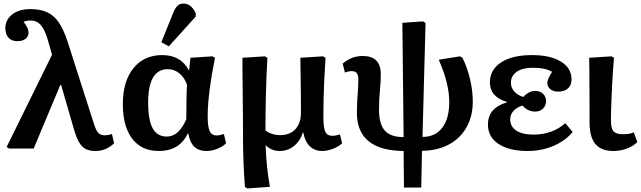

<svg xmlns="http://www.w3.org/2000/svg" viewBox="-20 -833 3595 1077"><path d="M608 -81 620 -29Q574 14 516 14Q483 14 461 3Q439 -8 423 -36Q407 -64 393 -114L323 -356H318L169 0H31L17 -8L272 -526L247 -613Q230 -669 208 -693.5Q186 -718 151 -718Q128 -718 112 -710Q140 -677 140 -650Q140 -628 123 -615Q106 -602 77 -602Q46 -602 28 -621Q10 -640 10 -675Q10 -722 48.5 -752Q87 -782 150 -782Q205 -782 243 -765Q281 -748 308.5 -709Q336 -670 358 -603L509 -132Q520 -99 532.5 -86.5Q545 -74 567 -74Q586 -74 608 -81Z M871 14Q774 14 721.5 -55Q669 -124 669 -249Q669 -377 728.5 -450.5Q788 -524 890 -524Q994 -524 1039 -439H1041L1048 -509L1172 -517L1186 -509Q1166 -410 1155.5 -326.5Q1145 -243 1145 -181Q1145 -121 1156.5 -97Q1168 -73 1197 -73Q1209 -73 1236 -81L1248 -29Q1227 -9 1197 2.5Q1167 14 1138 14Q1096 14 1071 -9Q1046 -32 1036 -84H1033Q987 14 871 14ZM916 -67Q983 -67 1025 -164Q1025 -190 1025.5 -225.5Q1026 -261 1026.5 -295.5Q1027 -330 1029 -357Q1016 -397 987 -421Q958 -445 921 -445Q811 -445 811 -257Q811 -159 836.5 -113Q862 -67 916 -67ZM927 -573 885 -596 952 -762Q964 -790 976.5 -801.5Q989 -813 1010 -813Q1053 -813 1078 -758V-740Z M1368 224 1354 216Q1349 155 1346 77.5Q1343 0 1343 -67Q1343 -83 1343 -118.5Q1343 -154 1342.5 -200Q1342 -246 1341.5 -295Q1341 -344 1340.5 -388.5Q1340 -433 1340 -465Q1340 -497 1340 -509L1466 -517L1480 -509Q1474 -405 1471.5 -300.5Q1469 -196 1469 -102Q1482 -90 1504.5 -82.5Q1527 -75 1551 -75Q1606 -75 1637 -108.5Q1668 -142 1668 -202Q1668 -211 1668 -240.5Q1668 -270 1667.5 -310Q1667 -350 1666.5 -390Q1666 -430 1665.5 -462.5Q1665 -495 1665 -509L1792 -517L1806 -509Q1801 -435 1798.5 -378Q1796 -321 1795 -273.5Q1794 -226 1794 -181Q1794 -115 1805 -93Q1816 -71 1846 -71Q1860 -71 1887 -79L1899 -29Q1878 -10 1847 2Q1816 14 1788 14Q1746 14 1718.5 -12Q1691 -38 1681 -90H1679Q1664 -42 1629 -14Q1594 14 1549 14Q1503 14 1472 -17H1470Q1472 43 1477.5 97.5Q1483 152 1494 215Z M2246 219 2244 14Q1982 11 1982 -200Q1982 -253 1986 -299Q1990 -345 1990 -390Q1990 -434 1953 -434Q1935 -434 1915 -426L1902 -476Q1951 -519 2015 -519Q2116 -519 2116 -416Q2116 -374 2111 -324.5Q2106 -275 2106 -219Q2106 -137 2138.5 -100.5Q2171 -64 2244 -64L2237 -705L2353 -713L2367 -704L2350 -65Q2421 -65 2460.5 -116Q2500 -167 2500 -261Q2500 -366 2441 -498L2560 -517L2574 -509Q2601 -455 2616.5 -389.5Q2632 -324 2632 -264Q2632 -181 2597 -119Q2562 -57 2498 -22.5Q2434 12 2347 13L2343 219Z M2940 14Q2836 14 2776.5 -25.5Q2717 -65 2717 -134Q2717 -228 2824 -259V-261Q2728 -289 2728 -371Q2728 -442 2791 -483Q2854 -524 2964 -524Q3067 -524 3126.5 -487.5Q3186 -451 3186 -388Q3186 -355 3166 -337Q3146 -319 3112 -319Q3084 -319 3067 -332.5Q3050 -346 3050 -369Q3050 -388 3077 -430Q3040 -453 2969 -453Q2911 -453 2878.5 -430.5Q2846 -408 2846 -369Q2846 -341 2864.5 -320Q2883 -299 2915 -289Q2947 -323 2982 -323Q3009 -323 3026 -307Q3043 -291 3043 -266Q3043 -240 3025.5 -223.5Q3008 -207 2982 -207Q2940 -207 2911 -241Q2878 -231 2860 -210.5Q2842 -190 2842 -163Q2842 -123 2876 -100.5Q2910 -78 2972 -78Q3079 -78 3151 -142L3192 -93Q3153 -44 3085.5 -15Q3018 14 2940 14Z M3420 14Q3353 14 3320 -25Q3287 -64 3287 -147Q3287 -178 3287 -228.5Q3287 -279 3286.5 -334Q3286 -389 3286 -436Q3286 -483 3285 -509L3410 -517L3424 -509Q3420 -465 3417 -414Q3414 -363 3411.5 -313.5Q3409 -264 3408 -223Q3407 -182 3407 -158Q3407 -113 3421.5 -96.5Q3436 -80 3475 -80Q3514 -80 3535 -91L3555 -36Q3532 -13 3496 0.5Q3460 14 3420 14Z"/></svg>

Font: Literata SemiBold
Style: Regular
Weight: 600
Designer: Latin by Veronika Burian and Jose Scaglione. Greek by Irene Vlachou. Cyrillic by Vera Evstafieva.
Foundry: TypeTogether
Version: Version 3.103; ttfautohint (v1.8.4.7-5d5b);gftools[0.9.29]